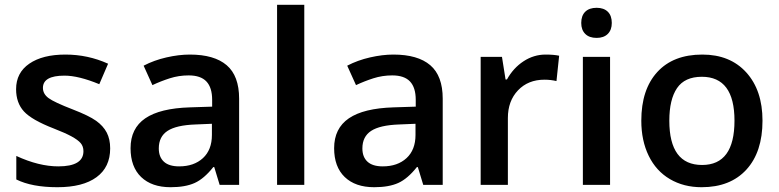

<svg xmlns="http://www.w3.org/2000/svg" viewBox="-20 -780 3287 810"><path d="M444.8 -153.8Q444.8 -74.7 387.2 -32.5Q329.6 9.8 222.2 9.8Q114.3 9.8 48.8 -22.9V-122.1Q144 -78.1 226.1 -78.1Q332 -78.1 332 -142.1Q332 -162.6 320.3 -176.3Q308.6 -189.9 281.7 -204.6Q254.9 -219.2 207 -237.8Q113.8 -273.9 80.8 -310.1Q47.9 -346.2 47.9 -403.8Q47.9 -473.1 103.8 -511.5Q159.7 -549.8 255.9 -549.8Q351.1 -549.8 436 -511.2L398.9 -424.8Q311.5 -460.9 252 -460.9Q161.1 -460.9 161.1 -409.2Q161.1 -383.8 184.8 -366.2Q208.5 -348.6 288.1 -317.9Q355 -292 385.3 -270.5Q415.5 -249 430.2 -220.9Q444.8 -192.9 444.8 -153.8Z M906.7 0 883.8 -75.2H879.9Q840.8 -25.9 801.3 -8.1Q761.7 9.8 699.7 9.8Q620.1 9.8 575.4 -33.2Q530.8 -76.2 530.8 -154.8Q530.8 -238.3 592.8 -280.8Q654.8 -323.2 781.7 -327.1L875 -330.1V-358.9Q875 -410.6 850.8 -436.3Q826.7 -461.9 775.9 -461.9Q734.4 -461.9 696.3 -449.7Q658.2 -437.5 623 -420.9L585.9 -502.9Q629.9 -525.9 682.1 -537.8Q734.4 -549.8 780.8 -549.8Q883.8 -549.8 936.3 -504.9Q988.8 -460 988.8 -363.8V0ZM735.8 -78.1Q798.3 -78.1 836.2 -113Q874 -147.9 874 -210.9V-257.8L804.7 -254.9Q723.6 -252 686.8 -227.8Q649.9 -203.6 649.9 -153.8Q649.9 -117.7 671.4 -97.9Q692.9 -78.1 735.8 -78.1Z M1263.7 0H1148.9V-759.8H1263.7Z M1765.6 0 1742.7 -75.2H1738.8Q1699.7 -25.9 1660.2 -8.1Q1620.6 9.8 1558.6 9.8Q1479 9.8 1434.3 -33.2Q1389.6 -76.2 1389.6 -154.8Q1389.6 -238.3 1451.7 -280.8Q1513.7 -323.2 1640.6 -327.1L1733.9 -330.1V-358.9Q1733.9 -410.6 1709.7 -436.3Q1685.5 -461.9 1634.8 -461.9Q1593.3 -461.9 1555.2 -449.7Q1517.1 -437.5 1481.9 -420.9L1444.8 -502.9Q1488.8 -525.9 1541 -537.8Q1593.3 -549.8 1639.6 -549.8Q1742.7 -549.8 1795.2 -504.9Q1847.7 -460 1847.7 -363.8V0ZM1594.7 -78.1Q1657.2 -78.1 1695.1 -113Q1732.9 -147.9 1732.9 -210.9V-257.8L1663.6 -254.9Q1582.5 -252 1545.7 -227.8Q1508.8 -203.6 1508.8 -153.8Q1508.8 -117.7 1530.3 -97.9Q1551.8 -78.1 1594.7 -78.1Z M2281.7 -549.8Q2316.4 -549.8 2338.9 -544.9L2327.6 -438Q2303.2 -443.8 2276.9 -443.8Q2208 -443.8 2165.3 -398.9Q2122.6 -354 2122.6 -282.2V0H2007.8V-540H2097.7L2112.8 -444.8H2118.7Q2145.5 -493.2 2188.7 -521.5Q2231.9 -549.8 2281.7 -549.8Z M2553.7 0H2439V-540H2553.7ZM2432.1 -683.1Q2432.1 -713.9 2449 -730.5Q2465.8 -747.1 2497.1 -747.1Q2527.3 -747.1 2544.2 -730.5Q2561 -713.9 2561 -683.1Q2561 -653.8 2544.2 -637Q2527.3 -620.1 2497.1 -620.1Q2465.8 -620.1 2449 -637Q2432.1 -653.8 2432.1 -683.1Z M3196.8 -271Q3196.8 -138.7 3128.9 -64.5Q3061 9.8 2939.9 9.8Q2864.3 9.8 2806.2 -24.4Q2748 -58.6 2716.8 -122.6Q2685.5 -186.5 2685.5 -271Q2685.5 -402.3 2752.9 -476.1Q2820.3 -549.8 2942.9 -549.8Q3060.1 -549.8 3128.4 -474.4Q3196.8 -398.9 3196.8 -271ZM2803.7 -271Q2803.7 -84 2941.9 -84Q3078.6 -84 3078.6 -271Q3078.6 -456.1 2940.9 -456.1Q2868.7 -456.1 2836.2 -408.2Q2803.7 -360.4 2803.7 -271Z"/></svg>

Font: f1_46825          
Style: Regular
Weight: 600
Foundry: Ascender Corporation
Version: Version 1.10